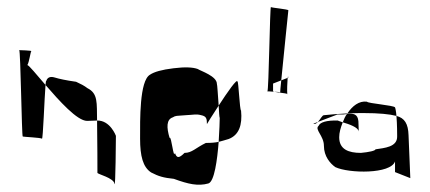

<svg xmlns="http://www.w3.org/2000/svg" viewBox="-20 -592 1210 540"><path d="M34 -451C38 -451 41 -208 44 -208C46 -207 94 -205 98 -202C101 -199 105 -316 108 -353C82 -383 62 -408 57 -409C62 -417 66 -447 68 -448C71 -450 34 -451 34 -451ZM108 -353C147 -308 197 -252 225 -252C235 -252 245 -253 253 -253C252 -303 256 -329 226 -344C217 -351 207 -356 194 -362C166 -366 147 -370 134 -374C121 -378 113 -374 110 -364C109 -365 109 -360 108 -353ZM253 -253C254 -199 254 -110 254 -106C254 -102 300 -92 302 -75C305 -58 306 -210 306 -210C306 -210 290 -254 253 -253Z M374 -202C374 -153 382 -122 405 -107C426 -96 440 -92 469 -89C510 -74 537 -68 566 -76C583 -81 591 -142 595 -193C585 -191 575 -190 559 -190C530 -176 520 -162 499 -162C483 -146 477 -147 472 -162C468 -142 462 -212 457 -204C448 -234 448 -256 466 -262C474 -267 476 -266 502 -268C526 -269 531 -272 546 -268C560 -265 562 -259 562 -243C562 -243 577 -268 595 -295C593 -322 591 -356 590 -356C590 -378 545 -392 536 -398C522 -403 500 -404 468 -400C435 -396 414 -390 402 -382C372 -365 374 -254 374 -202ZM595 -193C604 -195 612 -198 623 -201C652 -212 662 -240 658 -281C654 -282 651 -364 648 -362C648 -374 619 -332 595 -295C596 -276 597 -260 598 -261C598 -252 597 -224 595 -193Z M732 -335C732 -335 742 -335 751 -334C749 -335 748 -335 748 -336V-357L771 -366C777 -430 791 -561 791 -563C791 -566 745 -570 742 -572C739 -576 736 -335 732 -335ZM751 -334C759 -332 783 -330 788 -328C787 -334 788 -363 789 -373L771 -366C769 -348 768 -334 768 -332C767 -333 759 -334 751 -334ZM789 -373 791 -374C790 -379 790 -377 789 -373ZM788 -328C788 -327 789 -327 789 -327C789 -327 789 -328 788 -328Z M876 -238C864 -228 891 -210 891 -182C891 -152 909 -132 923 -122C961 -104 1079 -102 1091 -138V-108L1134 -91L1129 -212C1128 -244 1118 -260 1095 -266C1097 -243 1097 -212 1097 -209C1098 -178 1061 -176 1036 -172C1036 -168 1017 -164 995 -162C960 -162 934 -172 934 -206C934 -219 938 -233 944 -248C935 -251 929 -253 931 -253C898 -254 880 -248 876 -238ZM861 -244C866 -242 870 -245 874 -249C870 -247 865 -246 861 -244ZM944 -248C961 -243 988 -234 989 -222C989 -229 988 -251 988 -251C986 -272 974 -273 956 -272C951 -265 947 -256 944 -248ZM874 -249C892 -256 910 -263 929 -270C937 -270 954 -269 957 -273C934 -272 909 -270 891 -268C886 -268 881 -256 874 -249ZM989 -220V-222ZM957 -273C975 -274 991 -274 1003 -274C1045 -274 1076 -271 1095 -266C1094 -279 1092 -288 1091 -290C1087 -296 1015 -301 1012 -306C990 -309 971 -294 957 -273Z"/></svg>

Font: Arrow
Style: Regular
Weight: 400
Version: Version 0.23